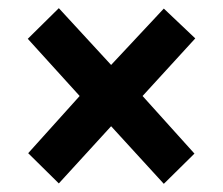

<svg xmlns="http://www.w3.org/2000/svg" viewBox="-20 -588 547 470"><path d="M381 -567 458 -494 329 -353 456 -212 381 -138 252 -279 124 -139 49 -213 175 -353 48 -493 124 -568 252 -429Z"/></svg>

Font: Noto Sans Display SemiCondensed
Style: Regular
Weight: 400
Width: 4
Version: Version 2.003